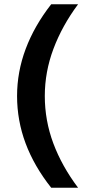

<svg xmlns="http://www.w3.org/2000/svg" viewBox="-20 -770 416 900"><path d="M220 110Q140 9 100 -98Q60 -205 60 -320Q60 -433 100.5 -541Q141 -649 220 -750H346Q271 -649 230.5 -541Q190 -433 190 -320Q190 -205 230 -98Q270 9 346 110Z"/></svg>

Font: Instrument Sans Condensed
Style: Bold
Weight: 700
Width: 3
Designer: Rodrigo Fuenzalida
Foundry: fragTYPE
Version: Version 1.000;gftools[0.9.28]